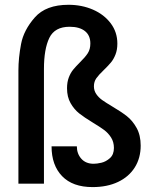

<svg xmlns="http://www.w3.org/2000/svg" viewBox="-20 -748 640 782"><path d="M190 -152H293Q293 -122 311.2 -101.5Q329.5 -81 361.5 -81Q374.5 -81 393 -85.2Q411.5 -89.5 427.8 -104Q444 -118.5 444 -145.5Q444 -169.5 432.5 -187.8Q421 -206 403.8 -218.8Q386.5 -231.5 357.5 -249Q323 -270 302.5 -286.2Q282 -302.5 267.5 -327.8Q253 -353 253 -388.5Q253 -413.5 260.2 -432.5Q267.5 -451.5 278 -464.2Q288.5 -477 305.5 -494Q327 -515 337.5 -531.2Q348 -547.5 348 -571Q348 -604 325.8 -621.5Q303.5 -639 263.5 -639Q203 -639 181 -593.8Q159 -548.5 159 -467V0H55V-461Q55 -512 65.8 -568.8Q76.5 -625.5 121.8 -677Q167 -728.5 259 -728.5Q313 -728.5 358.5 -708.8Q404 -689 431 -653Q458 -617 458 -570.5Q458 -545 450.2 -525.5Q442.5 -506 431.2 -492.8Q420 -479.5 402 -462Q382 -443 372.2 -429Q362.5 -415 362.5 -396.5Q362.5 -379 372 -365Q381.5 -351 396.2 -340.5Q411 -330 437 -314.5Q473.5 -293 496.8 -274.8Q520 -256.5 536.5 -226.8Q553 -197 553 -155Q553 -104.5 529 -66.2Q505 -28 460.8 -7Q416.5 14 357 14Q276 14 233 -30.5Q190 -75 190 -152Z"/></svg>

Font: JuliaMono
Style: Bold
Weight: 700
Monospace: yes
Designer: cormullion
Foundry: corm
Version: Version 0.055; ttfautohint (v1.8.4)